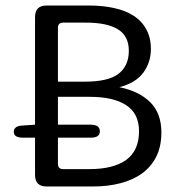

<svg xmlns="http://www.w3.org/2000/svg" viewBox="-20 -676 643 696"><path d="M149 0Q107 0 107 -42V-177H63Q30 -177 30 -198Q30 -220 63 -221L107 -224V-614Q107 -656 149 -656H302Q352 -656 393 -647Q435 -638 464 -619Q494 -600 510 -570Q527 -540 527 -498Q527 -450 499 -412Q471 -375 413 -360Q485 -345 525 -305Q565 -265 565 -196Q565 -146 547 -109Q529 -73 496 -48Q463 -24 417 -12Q372 0 317 0ZM190 -380H288Q372 -380 409 -408Q447 -437 447 -492Q447 -546 407 -570Q368 -594 291 -594H209Q190 -594 190 -575ZM190 -82Q190 -63 209 -63H305Q390 -63 437 -96Q484 -130 484 -200Q484 -265 437 -295Q391 -325 305 -325H190V-224H309Q342 -224 342 -200Q342 -177 309 -177H190Z"/></svg>

Font: Swei Gothic CJK TC Regular
Style: Regular
Weight: 400
Version: Version 2.129